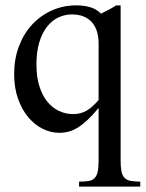

<svg xmlns="http://www.w3.org/2000/svg" viewBox="-20 -480 542 715"><path d="M274.4 214.8V196.3Q295.9 196.3 309.8 194.1Q323.7 191.9 332 183.6Q340.3 175.3 343.8 159.4Q347.2 143.6 347.2 115.7V-78.1Q325.7 -51.8 306.9 -34.2Q288.1 -16.6 270.8 -5.6Q253.4 5.4 236.1 10Q218.8 14.6 200.2 14.6Q169.4 14.6 139.6 0Q109.9 -14.6 85.9 -42.7Q62 -70.8 47.4 -111.6Q32.7 -152.3 32.7 -204.1Q32.7 -260.3 50.3 -307.1Q67.9 -354 99.1 -387.9Q130.4 -421.9 172.6 -440.9Q214.8 -460 263.7 -460Q291.5 -460 315.2 -453.4Q338.9 -446.8 356 -429.2Q370.6 -436.5 385 -443.8Q399.4 -451.2 412.1 -460H429.2V115.7Q429.2 141.1 432.1 157Q435.1 172.9 443.1 181.6Q451.2 190.4 465.6 193.4Q480 196.3 502.4 196.3V214.8ZM347.2 -318.8Q347.2 -342.8 341.1 -362.5Q335 -382.3 322.8 -396.5Q310.5 -410.6 291.7 -418.5Q272.9 -426.3 248 -426.3Q221.2 -426.3 197 -414.8Q172.9 -403.3 154.8 -380.1Q136.7 -356.9 126.2 -322Q115.7 -287.1 115.7 -239.7Q115.7 -193.4 126.7 -158.7Q137.7 -124 156.5 -101.1Q175.3 -78.1 200 -66.7Q224.6 -55.2 251.5 -55.2Q267.1 -55.2 279.8 -58.6Q292.5 -62 303.7 -68.6Q314.9 -75.2 325.4 -85Q335.9 -94.7 347.2 -107.4Z"/></svg>

Font: Doulos SIL
Style: Regular
Weight: 400
Designer: Walt Agee, Victor Gaultney, Peter Martin, Debbi Hosken
Foundry: SIL International
Version: Version 4.110; 2011; Maintenance release